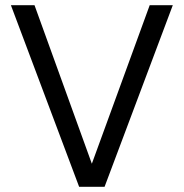

<svg xmlns="http://www.w3.org/2000/svg" viewBox="-20 -720 708 740"><path d="M285 0 22 -700H113L334 -89L557 -700H646L383 0Z"/></svg>

Font: DVN - DM Sans
Style: Regular
Weight: 400
Designer: Colophon Foundry, Jonny Pinhorn
Foundry: Colophon Foundry
Version: Version 4.004;gftools[0.9.30]